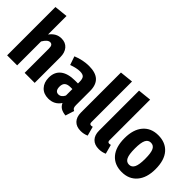

<svg xmlns="http://www.w3.org/2000/svg" viewBox="4 -1413 2085 2085"><g transform="rotate(45 1047.0 -370.5)"><path d="M475 -393V0H321V-372Q321 -405 311 -418.5Q301 -432 282 -432Q244 -432 206 -367V0H52V-742L206 -758V-474Q235 -512 267.5 -530Q300 -548 341 -548Q403 -548 439 -506.5Q475 -465 475 -393Z M994 -87 962 14Q917 10 888 -7Q859 -24 843 -59Q793 17 699 17Q627 17 584.5 -28.5Q542 -74 542 -149Q542 -236 600.5 -282Q659 -328 770 -328H812V-353Q812 -400 795 -418.5Q778 -437 735 -437Q686 -437 610 -410L576 -509Q621 -528 670 -538Q719 -548 762 -548Q865 -548 914 -502Q963 -456 963 -362V-147Q963 -120 970 -107Q977 -94 994 -87ZM812 -143V-242H784Q738 -242 716 -222.5Q694 -203 694 -162Q694 -128 707 -110.5Q720 -93 745 -93Q766 -93 783.5 -106Q801 -119 812 -143Z M1058 -127V-742L1212 -758V-134Q1212 -105 1236 -105Q1246 -105 1258 -109L1287 -2Q1245 17 1197 17Q1131 17 1094.5 -21Q1058 -59 1058 -127Z M1336 -127V-742L1490 -758V-134Q1490 -105 1514 -105Q1524 -105 1536 -109L1565 -2Q1523 17 1475 17Q1409 17 1372.5 -21Q1336 -59 1336 -127Z M2066 -265Q2066 -133 2002 -58Q1938 17 1827 17Q1715 17 1652 -56Q1589 -129 1589 -266Q1589 -399 1652.5 -473.5Q1716 -548 1827 -548Q1939 -548 2002.5 -475.5Q2066 -403 2066 -265ZM1748 -266Q1748 -174 1767 -135Q1786 -96 1827 -96Q1868 -96 1887.5 -135.5Q1907 -175 1907 -265Q1907 -357 1888 -395.5Q1869 -434 1827 -434Q1786 -434 1767 -395Q1748 -356 1748 -266Z"/></g></svg>

Font: Fira Sans Condensed
Style: Bold
Weight: 700
Width: 3
Designer: bBox Type GmbH & Carrois Corporate GbR & Edenspiekermann AG
Foundry: bBox Type GmbH & Carrois Corporate GbR & Edenspiekermann AG
Version: Version 4.301